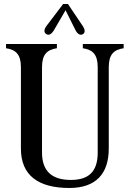

<svg xmlns="http://www.w3.org/2000/svg" viewBox="-20 -919 642 955"><path d="M325 16C457 16 521 -55 521 -180V-585C521 -649 547 -672 595 -679V-700H392V-679C440 -672 466 -649 466 -585V-160C466 -62 418 -24 332 -24C233 -24 189 -73 189 -160V-585C189 -649 215 -672 263 -679V-700H10V-679C58 -672 84 -649 84 -585V-180C84 -47 170 16 325 16ZM211 -749C223 -742 236 -748 249 -770L306 -868L355 -770C366 -748 380 -742 392 -749C404 -756 405 -770 390 -792L318 -899H294L212 -791C196 -770 199 -756 211 -749Z"/></svg>

Font: RL Madena
Style: Regular
Weight: 400
Designer: I Kadek Wantara Putra
Foundry: Roughlines ID
Version: Version 1.000;Glyphs 3.1.2 (3151)